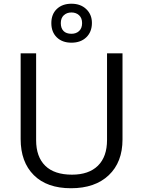

<svg xmlns="http://www.w3.org/2000/svg" viewBox="-20 -1000 768 1030"><path d="M637.2 -713.9V-252Q637.2 -129.9 563.5 -60.1Q489.7 9.8 360.8 9.8Q231.9 9.8 161.4 -60.5Q90.8 -130.9 90.8 -253.9V-713.9H173.8V-248Q173.8 -158.7 222.7 -110.8Q271.5 -63 366.2 -63Q456.5 -63 505.4 -111.1Q554.2 -159.2 554.2 -249V-713.9ZM473.1 -877Q473.1 -829.1 443.1 -800Q413.1 -771 363.3 -771Q314 -771 284.7 -799.6Q255.4 -828.1 255.4 -876Q255.4 -923.8 284.9 -951.9Q314.5 -980 363.3 -980Q412.6 -980 442.9 -950.9Q473.1 -921.9 473.1 -877ZM420.4 -876Q420.4 -903.3 404.3 -918.2Q388.2 -933.1 363.3 -933.1Q338.4 -933.1 322.3 -918.2Q306.2 -903.3 306.2 -876Q306.2 -848.6 320.8 -833.7Q335.4 -818.8 363.3 -818.8Q388.7 -818.8 404.5 -833.7Q420.4 -848.6 420.4 -876Z"/></svg>

Font: Open Sans ACDW
Style: acdw
Weight: 400
Foundry: Ascender Corporation
Version: Version 1.10